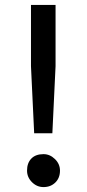

<svg xmlns="http://www.w3.org/2000/svg" viewBox="-20 -749 354 781"><path d="M106 -729H206V-480L193 -207H119L106 -480ZM90 -55Q90 -86 107.5 -104Q125 -122 157 -122Q183 -122 203.5 -102Q224 -82 224 -55Q224 -25 205 -6.5Q186 12 157 12Q130 12 110 -8Q90 -28 90 -55Z"/></svg>

Font: ABeeZee
Style: Regular
Weight: 400
Designer: Anja Meiners
Foundry: Anja Meiners
Version: Version 1.001